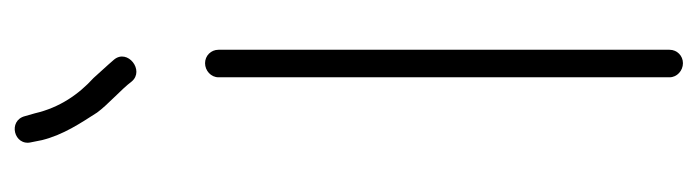

<svg xmlns="http://www.w3.org/2000/svg" viewBox="-378 -512 987 272"><g transform="rotate(-90 116.0 -375.5)"><path d="M143 -560V79C143 89.6 152.4 98 163 98C173.6 98 182 89.6 182 79V-560C182 -570.6 173.6 -579 163 -579C152.4 -579 143 -570.6 143 -560ZM168 -708 161 -716C156.3 -721.3 150 -728.3 142 -737C118.9 -758 100.1 -785 92 -820L88 -834C81.8 -858.8 44.8 -849.7 51 -825L54 -810C61.6 -779.6 78.1 -755.3 93 -732C104.1 -716.7 126 -697.7 137 -683C152.6 -664.2 184 -688.8 168 -708Z"/></g></svg>

Font: Just Breathe
Style: Regular
Weight: 400
Foundry: Cannot Into Space Fonts
Version: Version 0.72